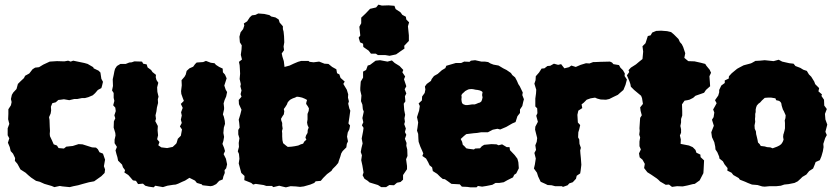

<svg xmlns="http://www.w3.org/2000/svg" viewBox="-20 -781 3595 826"><path d="M214 24 202 19 171 10 151 1 135 -3 114 -17 102 -27 90 -38 68 -52 55 -76 44 -89 45 -101 36 -120 26 -131 22 -148 14 -167 20 -186 13 -199V-229L20 -248L15 -268L16 -291V-311L27 -328L30 -342L27 -355L31 -373L37 -383L51 -398L57 -420L68 -431L83 -445L88 -455L106 -465L120 -483L131 -490L148 -492L166 -503L194 -516L225 -518L257 -517L273 -520L284 -516L295 -520L314 -516L343 -510L357 -506L381 -492L383 -487L404 -477L412 -469L416 -442L423 -429L419 -412L416 -402L401 -394L389 -380L379 -371L360 -363L345 -359H332L312 -355H299L278 -350L255 -354L241 -352L231 -351L220 -341L205 -337L199 -322L200 -306L198 -293L191 -277L193 -265L194 -236L195 -218L194 -205L195 -195L204 -176L211 -160L225 -155L232 -144L255 -142L265 -150L283 -152L293 -153L318 -161L335 -160L354 -154L376 -147L393 -146L401 -139L408 -126L423 -120L432 -94L427 -66L432 -52L430 -37L416 -23L385 -1L363 3L337 10L316 16L296 20L280 24L249 21L237 19Z M641 25 620 22 605 18 595 9 574 11 565 -3 552 -5 540 -19 532 -28 515 -39 518 -49 509 -61 505 -73 488 -90 485 -105 481 -118 477 -134 483 -149 473 -165V-180L477 -198L476 -209L469 -232L470 -259L476 -272L472 -285L478 -303L476 -318L467 -328L472 -347L469 -360V-381L462 -392L466 -411L465 -440L469 -458L472 -474L475 -485L483 -497L498 -506H521L536 -512L547 -513L558 -517L591 -516L596 -507L611 -504L615 -491L630 -480L636 -471L651 -459L650 -449L653 -437L661 -425L656 -405L657 -386L662 -365L659 -354L660 -338L655 -318L653 -302L649 -285L651 -270L648 -260L659 -239L658 -220L660 -199L656 -182L666 -170L661 -156L674 -147L699 -144L723 -149L738 -163L740 -167L745 -184L758 -197L763 -224L754 -237L762 -252L758 -266L762 -284L759 -298L766 -317L758 -334L771 -347L766 -360L760 -377L759 -389L762 -414L761 -436L774 -451L779 -460L783 -476L795 -487L811 -494L819 -505L826 -512L854 -514L866 -519L887 -511L903 -509L909 -502L923 -493L938 -486L939 -470L948 -460L955 -444L945 -413L951 -395L957 -385L953 -366L946 -350L942 -336L944 -319V-311L939 -289L943 -279L947 -261L948 -248L943 -232L941 -209L944 -192L941 -175L937 -162L944 -145L948 -131L942 -118L952 -98L957 -74L953 -57L946 -49L947 -37L941 -22L938 -9L923 -3L910 11L896 18L886 20L851 16L848 12L827 6L819 -4L795 -16L776 -4L764 1L747 9L736 13L725 14L700 18L681 24L648 18Z M1230 20 1210 25 1197 22 1181 18 1156 24 1150 19H1126L1114 15L1080 10L1069 13L1061 6L1031 -6L1032 -24L1018 -37L1014 -52L1007 -78L1010 -98L1008 -119L1003 -130L1008 -149L1007 -166L1010 -186L1005 -203V-222L1011 -232L1009 -253L1007 -266L1014 -289L1019 -309L1008 -333L1007 -351L1019 -365L1015 -376L1019 -392L1014 -410L1016 -419L1011 -441L1013 -464L1012 -484L1011 -500L1008 -515L1021 -525L1016 -545L1019 -568L1020 -586L1012 -599L1010 -623L1015 -642L1026 -656L1031 -671L1029 -680L1043 -689L1055 -707L1064 -715L1079 -717L1091 -723L1117 -721L1139 -716L1147 -710L1165 -706L1179 -697L1183 -684L1197 -668V-656L1200 -645L1202 -625L1203 -599L1200 -581L1202 -565L1192 -551L1195 -537L1201 -518L1204 -493L1226 -499L1243 -507L1262 -515L1276 -519H1307L1312 -515L1329 -513L1353 -516L1376 -507L1393 -506L1409 -493L1427 -483L1430 -466L1440 -461L1445 -446L1463 -430L1457 -420L1472 -395L1478 -375L1477 -361L1481 -345L1478 -335L1483 -314L1487 -305L1483 -276L1479 -250L1486 -241L1483 -225L1476 -211L1473 -193L1477 -173L1472 -162L1470 -147L1454 -131L1448 -121L1444 -107L1438 -90L1435 -80L1425 -68L1411 -54L1406 -46L1387 -32L1370 -15L1360 -3L1338 -1L1332 6L1315 13L1287 21L1271 23L1252 21ZM1248 -152 1263 -155 1274 -160 1284 -163 1289 -172 1298 -180 1294 -189 1297 -199 1303 -209 1304 -222 1308 -232 1303 -243 1301 -254 1303 -267V-280V-291L1308 -304L1309 -315L1304 -324L1297 -334L1298 -341L1301 -351L1292 -356L1280 -361L1267 -364L1257 -365L1249 -361L1240 -358L1230 -353L1224 -348L1218 -341L1214 -331L1207 -320L1201 -312L1203 -302L1201 -289L1196 -282L1189 -270L1190 -263L1194 -252V-241L1196 -228L1193 -217L1194 -208V-194L1195 -178L1198 -165L1210 -155L1218 -149L1234 -150Z M1606 -544 1597 -550H1576L1566 -563L1543 -579L1542 -593L1529 -599L1523 -619L1530 -628L1526 -666L1534 -681V-705L1553 -723L1572 -743L1598 -749L1608 -761L1623 -757L1652 -758L1677 -756L1682 -742L1703 -728L1711 -717L1726 -709L1728 -697L1740 -685L1735 -668L1739 -629V-605L1719 -584L1720 -572L1701 -559L1684 -547L1656 -541L1638 -544ZM1641 24H1620L1606 15L1570 4L1562 -3L1548 -12L1540 -27L1544 -39L1539 -69L1534 -92L1537 -113L1532 -127L1535 -144L1540 -164L1536 -185L1542 -216L1544 -231L1537 -242L1543 -255L1539 -273L1545 -301L1541 -311L1539 -331L1533 -346L1535 -370L1530 -392V-403L1532 -430L1542 -447V-473L1555 -480L1562 -499L1572 -502L1596 -520L1615 -522L1647 -516L1666 -521L1678 -510L1699 -497L1715 -480L1711 -470L1723 -452L1718 -440L1728 -410L1721 -397L1728 -379L1722 -367L1724 -345L1717 -335L1719 -307L1723 -287L1720 -272L1722 -257L1719 -247L1726 -228L1722 -213L1728 -201L1722 -184L1729 -166L1728 -154L1732 -138L1733 -110L1727 -96L1731 -67V-53L1714 -28V-8L1703 2L1688 5L1675 16L1655 15Z M2004 25 1990 23 1967 22 1958 12 1940 11 1922 10 1907 -1 1894 -10 1885 -11 1874 -20 1861 -33 1842 -45 1839 -61 1828 -70 1822 -83 1813 -99 1797 -110 1801 -121 1796 -133 1788 -151 1781 -171 1780 -183 1779 -205 1774 -219 1776 -231 1779 -254 1774 -277 1779 -293 1783 -305 1786 -325 1781 -336 1795 -349 1796 -366 1807 -381 1810 -396 1808 -409 1816 -420 1834 -433 1837 -441 1847 -454 1863 -463 1881 -479 1896 -488 1900 -498 1917 -503 1941 -510H1964L1977 -516L2000 -515L2006 -520L2024 -522L2051 -516H2066L2080 -514L2090 -508L2103 -503L2125 -499L2145 -487L2159 -480L2178 -467L2184 -458L2196 -448L2204 -433L2210 -419L2216 -410L2229 -383L2227 -372L2234 -354L2231 -343L2227 -325L2217 -310V-295L2206 -281L2198 -256L2184 -250L2158 -235L2132 -224L2120 -227L2100 -223L2079 -212H2062H2050L2032 -209L2019 -208L1986 -204L1976 -196L1962 -183L1968 -171L1971 -158L1977 -153L1986 -143L1995 -141L2019 -138L2024 -142L2045 -143L2053 -152L2063 -158L2094 -161L2116 -160L2125 -156L2140 -160L2160 -148H2172L2174 -135L2194 -114L2206 -98L2210 -83L2212 -57L2201 -35L2192 -29L2187 -18L2163 -6L2147 3L2128 6H2112L2098 14L2073 19L2054 22L2036 19L2030 25ZM1983 -329H1991L1999 -330L2005 -331L2012 -332H2023L2031 -335L2038 -338L2045 -340L2051 -345L2054 -353L2056 -362L2054 -372L2055 -379L2056 -385L2051 -389L2044 -392L2035 -394L2026 -395L2017 -397L2009 -398L1997 -397L1990 -394L1981 -389L1976 -384L1970 -379L1965 -372L1966 -363L1965 -354L1966 -345L1968 -337L1974 -332Z M2368 20 2353 16 2336 15 2326 10 2306 1 2295 -22 2290 -38 2277 -56 2281 -73 2285 -99 2279 -123 2286 -136 2283 -156 2289 -171 2291 -187 2282 -223 2283 -236 2294 -257 2287 -283 2292 -294 2291 -315 2283 -323V-357L2286 -379L2287 -395L2279 -421L2284 -436L2285 -453L2299 -469L2310 -486L2322 -487L2335 -497L2347 -498L2363 -507L2381 -502L2394 -505L2408 -487L2428 -492L2438 -499L2457 -493L2478 -502L2501 -509L2516 -508L2532 -514H2540L2563 -515L2604 -516L2613 -512L2619 -505L2643 -501L2649 -490L2660 -479L2668 -465L2667 -454L2677 -439L2671 -416L2662 -394L2648 -382L2638 -373L2621 -365L2601 -355L2587 -352L2564 -353L2549 -357L2540 -361L2521 -358L2504 -352L2491 -339L2482 -332L2485 -316L2468 -305L2464 -287L2466 -254L2476 -243L2472 -225L2468 -212L2467 -190L2472 -181L2473 -162L2479 -145L2476 -134L2477 -120L2479 -100L2481 -72L2478 -47L2476 -35L2461 -25L2458 -12L2444 3L2429 8L2422 16L2402 23L2397 20Z M2871 23 2858 13 2844 14 2820 0 2813 -7 2806 -13 2781 -30 2765 -40 2751 -58 2754 -76 2744 -94 2732 -104 2729 -121 2737 -138 2731 -152V-172L2734 -190L2730 -202L2732 -218L2731 -229L2733 -260L2734 -274L2741 -285L2736 -304L2734 -319L2746 -334L2742 -359L2738 -369L2708 -394L2694 -408L2692 -419L2688 -431L2677 -457L2687 -471L2684 -479L2694 -490L2716 -504L2729 -515L2744 -527L2747 -559L2744 -582L2757 -595L2767 -626L2779 -629L2786 -641L2803 -648L2824 -649L2850 -647L2867 -643L2879 -633L2899 -613L2905 -600L2913 -591L2919 -579L2928 -552L2924 -532L2941 -518L2968 -517L2995 -511L3014 -506L3019 -498L3033 -481L3039 -468L3032 -453L3034 -427L3035 -410L3017 -394L3009 -382L2995 -377L2972 -369L2962 -360L2946 -352L2937 -350L2925 -348L2914 -332L2915 -302V-284L2910 -269V-254L2907 -239L2910 -225V-210L2905 -198L2909 -181L2908 -162L2944 -155L2960 -148L2972 -136L2976 -124L2993 -116L2994 -105L3009 -91L3007 -51L3006 -36L2990 -5L2969 10L2961 11L2937 17L2917 21L2893 20Z M3270 22 3259 21 3239 15 3215 13 3197 6 3186 1 3163 -8 3158 -15 3135 -28 3127 -38 3109 -47 3110 -58 3097 -74 3090 -87 3075 -99 3074 -107 3066 -126 3058 -138 3057 -150 3053 -169 3043 -191 3040 -212 3051 -240 3043 -266 3050 -277 3053 -297 3048 -310 3056 -324 3063 -337 3056 -350 3070 -370 3074 -384V-394L3083 -413L3098 -424V-435L3115 -443L3116 -453L3128 -466L3151 -485L3160 -490L3179 -500L3209 -508L3214 -510L3230 -519L3249 -520L3270 -522L3308 -518L3330 -524L3345 -516L3376 -509L3394 -507L3402 -497L3423 -489L3436 -481L3451 -476L3460 -461L3470 -451L3483 -430L3487 -419L3504 -402L3501 -388L3516 -375L3514 -368L3525 -352L3526 -327L3537 -312L3529 -291L3531 -267L3539 -245L3531 -214L3537 -200L3530 -187L3522 -162L3523 -148L3520 -130L3514 -109L3507 -92L3489 -84L3485 -73L3478 -56L3461 -45L3449 -30L3432 -20L3424 -12L3412 -1L3398 6L3373 11L3354 13L3339 18L3320 20H3291ZM3304 -143 3323 -150 3333 -155 3341 -161 3347 -170 3351 -180 3349 -192 3350 -202 3352 -208 3355 -219 3357 -229V-239V-252L3356 -263L3359 -273L3360 -285L3352 -303L3348 -310L3343 -326L3341 -337L3338 -342L3332 -347L3319 -350L3316 -358L3298 -361H3283L3270 -360L3258 -349L3250 -340L3243 -335L3236 -327L3233 -319L3231 -310V-299L3229 -291V-279L3228 -269L3229 -257L3226 -241L3227 -227L3232 -216L3233 -204L3236 -192L3239 -179L3241 -168L3248 -161L3253 -153L3270 -151L3280 -148L3294 -147Z"/></svg>

Font: Winky Rough ExtraBold
Style: Regular
Weight: 800
Designer: Simon Atzbach
Foundry: typofactur
Version: Version 1.206; ttfautohint (v1.8.4.7-5d5b)